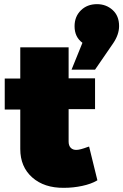

<svg xmlns="http://www.w3.org/2000/svg" viewBox="-20 -899 596 929"><path d="M2.9 -369.1V-519H78.1V-669.9H312V-520H439.9V-371.1H312V-213.9Q312 -194.3 322.5 -183.6Q333 -172.9 351.1 -173.8Q366.7 -173.8 404.8 -188L411.1 -189.9L451.2 -26.9L448.2 -24.9Q420.9 -8.8 377.7 0.5Q334.5 9.8 289.1 9.8Q193.8 10.7 136 -40.5Q78.1 -91.8 78.1 -178.2V-369.1ZM326.2 -562 378.9 -691.9Q340.8 -719.7 340.8 -772Q340.8 -818.8 371.3 -848.9Q401.9 -878.9 449.2 -878.9Q493.7 -878.9 524.9 -850.6Q556.2 -822.3 556.2 -772.9Q556.2 -731.9 527.8 -689.9L439.9 -562Z"/></svg>

Font: Trueno UltraBlack
Style: Regular
Weight: 950
Designer: Julieta Ulanovsky
Foundry: Julieta Ulanovsky
Version: Version 3.001b | FøM Fix